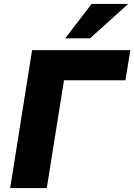

<svg xmlns="http://www.w3.org/2000/svg" viewBox="-20 -961 686 981"><path d="M32 0 144 -705H646L621 -551H307L219 0ZM313 -765 448 -941H635L440 -765Z"/></svg>

Font: Nunito Sans 10pt Black
Style: Italic
Weight: 900
Italic angle: -9°
Designer: Vernon Adams
Foundry: Vernon Adams
Version: Version 3.101;gftools[0.9.27]